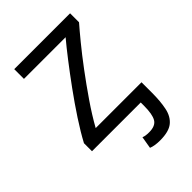

<svg xmlns="http://www.w3.org/2000/svg" viewBox="-210 -606 880 880"><g transform="rotate(-45 230.0 -166.0)"><path d="M294 186Q259 186 237 177L247 118Q259 124 285 124Q326 124 340 100Q354 76 354 21V0H38V-52Q63 -99 100 -155.5Q137 -212 178.5 -269Q220 -326 257.5 -374.5Q295 -423 322 -455H52V-518H414V-460Q392 -435 355.5 -390.5Q319 -346 277.5 -290.5Q236 -235 195.5 -176Q155 -117 125 -63H422V5Q422 60 413.5 101Q405 142 378 164Q351 186 294 186Z"/></g></svg>

Font: Ubuntu Sans
Style: Regular
Weight: 400
Designer: Dalton Maag Ltd
Foundry: Dalton Maag Ltd
Version: Version 1.006; ttfautohint (v1.8.4.7-5d5b)